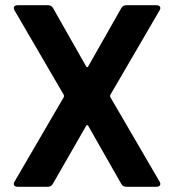

<svg xmlns="http://www.w3.org/2000/svg" viewBox="-20 -720 671 740"><path d="M33 -11Q33 -16 36 -20L226 -346Q227 -350 226 -354L36 -680Q33 -685 33 -689Q33 -694 37 -697Q41 -700 48 -700H164Q179 -700 185 -688L312 -464Q314 -461 316.5 -461Q319 -461 320 -464L447 -688Q453 -700 468 -700H583Q590 -700 594 -697Q598 -694 598 -689Q598 -685 595 -680L405 -354Q404 -350 405 -346L595 -20Q598 -16 598 -11Q598 -6 594 -3Q590 0 583 0H468Q453 0 447 -12L320 -235Q319 -238 316.5 -238Q314 -238 312 -235L184 -12Q178 0 163 0H48Q41 0 37 -3Q33 -6 33 -11Z"/></svg>

Font: Barlow
Style: Bold
Weight: 700
Designer: Jeremy Tribby
Foundry: Jeremy Tribby
Version: Version 1.101 August 23, 2024